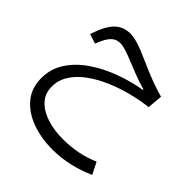

<svg xmlns="http://www.w3.org/2000/svg" viewBox="-200 -590 1068 1068"><g transform="rotate(45 333.5 -56.5)"><path d="M223.6 -437.5Q249 -437.5 284.9 -427Q320.8 -416.5 384.3 -387.7Q455.6 -356 502.7 -338.4Q549.8 -320.8 592.8 -309.6L585 -219.7Q524.9 -212.9 460.4 -196.5Q396 -180.2 335.9 -154.3Q275.9 -128.4 227.8 -93.8Q179.7 -59.1 151.4 -15.4Q123 28.3 123 80.6Q123 135.3 157.2 171.4Q191.4 207.5 248.3 225.6Q305.2 243.7 374 243.7Q493.7 243.7 594.7 199.2L629.9 268.6Q567.9 296.9 502.4 311.3Q437 325.7 373.5 325.7Q282.7 325.7 209 298.3Q135.3 271 91.8 218Q48.3 165 48.3 87.9Q48.3 15.1 86.4 -43.7Q124.5 -102.5 188.7 -147Q252.9 -191.4 332.3 -221.2Q411.6 -251 494.1 -264.6V-269.5Q462.9 -277.8 428 -290.5Q393.1 -303.2 346.7 -322.3Q295.9 -343.3 268.3 -351.8Q240.7 -360.4 223.6 -360.4Q190.9 -360.4 169.2 -339.1Q147.5 -317.9 127.9 -267.6L124.5 -258.8L67.4 -276.9L70.3 -286.1Q97.7 -367.2 133.8 -402.3Q169.9 -437.5 223.6 -437.5Z"/></g></svg>

Font: Estedad-FD Regular
Style: FD-Regular
Weight: 400
Designer: Amin Abedi
Version: Version 7.3